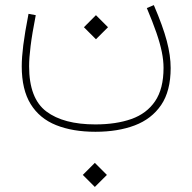

<svg xmlns="http://www.w3.org/2000/svg" viewBox="-20 -303 764 763"><path d="M309.1 392.1 356.9 439.9 404.8 392.1 356.9 344.2ZM313.5 -194.8 361.3 -147 409.2 -194.8 361.3 -242.7ZM563.5 -271Q586.9 -215.3 601.6 -172.9Q616.2 -130.4 623 -96.7Q629.9 -63 629.9 -33.2Q629.9 49.8 596.4 99.1Q563 148.4 502.2 169.9Q441.4 191.4 358.9 191.4Q232.4 191.4 164.1 139.9Q95.7 88.4 95.7 -39.6Q95.7 -72.8 101.6 -120.1Q107.4 -167.5 122.1 -242.7L93.3 -248Q78.6 -172.4 72.5 -123.5Q66.4 -74.7 66.4 -39.6Q66.4 53.2 101.8 110.6Q137.2 168 203.1 194.3Q269 220.7 359.4 220.7Q448.2 220.7 515.4 195.3Q582.5 169.9 620.4 114.3Q658.2 58.6 658.2 -32.7Q658.2 -82 642.8 -140.4Q627.4 -198.7 591.3 -282.7Z"/></svg>

Font: Estedad VF
Style: Regular
Weight: 100
Designer: Amin Abedi
Version: Version 7.3